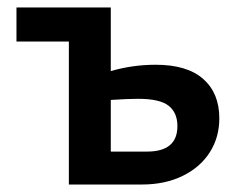

<svg xmlns="http://www.w3.org/2000/svg" viewBox="-20 -493 636 513"><path d="M566 -177Q566 -126 540.5 -86Q515 -46 468 -23Q421 0 359 0H164V-382H24V-473H276V-303Q334 -320 396 -320Q480 -320 523 -282Q566 -244 566 -177ZM454 -156Q454 -192 430.5 -210.5Q407 -229 349 -229Q323 -229 276 -226V-88H373Q454 -88 454 -156Z"/></svg>

Font: Ysabeau SC
Style: Bold
Weight: 700
Designer: Christian Thalmann (Catharsis Fonts)
Version: Version 0.003